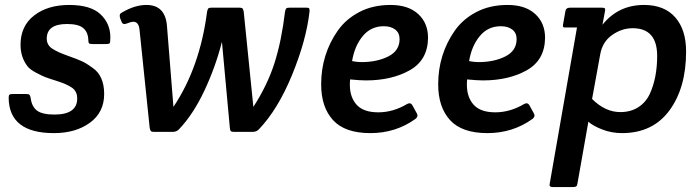

<svg xmlns="http://www.w3.org/2000/svg" viewBox="-20 -526 2830 776"><path d="M200 -63Q292 -63 292 -128Q292 -157 271 -171.5Q250 -186 212 -198Q174 -210 162.5 -214.5Q151 -219 127 -231.5Q103 -244 92 -257Q63 -294 63 -345Q63 -421 118 -463.5Q173 -506 259.5 -506Q346 -506 386 -468.5Q426 -431 426 -375Q426 -354 423 -351Q420 -348 410 -348H353Q343 -348 340 -351Q337 -354 337 -364Q336 -396 316.5 -412.5Q297 -429 251 -429Q169 -429 169 -370Q169 -344 191 -329.5Q213 -315 253 -301Q293 -287 312 -278Q331 -269 354 -252Q401 -220 401 -146Q401 -72 343.5 -30Q286 12 198 12Q17 12 15 -130Q15 -140 18 -143Q21 -146 30 -146H86Q96 -146 99 -143Q102 -140 104 -130Q108 -96 129 -79.5Q150 -63 200 -63Z M572 -506Q649 -506 655 -419L681 -94Q788 -254 817 -479Q819 -489 822 -492Q825 -495 835 -495H947Q957 -495 960 -492Q963 -489 965 -479L1004 -94Q1061 -182 1089.5 -271.5Q1118 -361 1132 -479Q1134 -489 1137 -492Q1140 -495 1150 -495H1218Q1227 -495 1229 -492.5Q1231 -490 1231 -486Q1231 -482 1231 -479Q1218 -364 1161 -224.5Q1104 -85 1027 -4Q1017 7 1001 7H926Q916 7 913 4Q910 1 909 -9L877 -357Q851 -255 806 -159.5Q761 -64 704 -4Q694 7 678 7H603Q593 7 590 4Q587 1 585 -9L544 -405Q541 -438 519 -438Q509 -438 492.5 -431Q476 -424 471 -439L465 -454Q464 -458 464 -464.5Q464 -471 474 -476Q525 -506 572 -506Z M1660 -46Q1580 12 1477 12Q1374 12 1326 -40.5Q1278 -93 1278 -185Q1278 -306 1345 -402Q1378 -449 1432.5 -477.5Q1487 -506 1558.5 -506Q1630 -506 1670 -469.5Q1710 -433 1710 -373Q1709 -283 1636 -242Q1563 -201 1459 -201Q1435 -201 1395 -205Q1394 -197 1394 -183Q1394 -133 1421.5 -102.5Q1449 -72 1509 -72Q1569 -72 1626 -106Q1640 -113 1647 -100L1664 -69Q1672 -56 1660 -46ZM1531 -420Q1479 -420 1446 -380Q1413 -340 1403 -279Q1423 -275 1441 -275Q1504 -275 1549.5 -298Q1595 -321 1595 -368Q1595 -393 1577.5 -406.5Q1560 -420 1531 -420Z M2133 -46Q2053 12 1950 12Q1847 12 1799 -40.5Q1751 -93 1751 -185Q1751 -306 1818 -402Q1851 -449 1905.5 -477.5Q1960 -506 2031.5 -506Q2103 -506 2143 -469.5Q2183 -433 2183 -373Q2182 -283 2109 -242Q2036 -201 1932 -201Q1908 -201 1868 -205Q1867 -197 1867 -183Q1867 -133 1894.5 -102.5Q1922 -72 1982 -72Q2042 -72 2099 -106Q2113 -113 2120 -100L2137 -69Q2145 -56 2133 -46ZM2004 -420Q1952 -420 1919 -380Q1886 -340 1876 -279Q1896 -275 1914 -275Q1977 -275 2022.5 -298Q2068 -321 2068 -368Q2068 -393 2050.5 -406.5Q2033 -420 2004 -420Z M2215 230Q2201 230 2201 222Q2201 219 2202 215L2312 -415H2269Q2259 -414 2256.5 -417Q2254 -420 2256 -429L2265 -480Q2267 -495 2284 -495H2412Q2422 -495 2424.5 -492Q2427 -489 2425 -480L2415 -426Q2479 -506 2583 -506Q2665 -506 2709 -456Q2753 -406 2753 -318Q2753 -171 2685.5 -79.5Q2618 12 2494 12Q2452 12 2414.5 -2.5Q2377 -17 2358 -34L2314 215Q2313 224 2309 227Q2305 230 2295 230ZM2537 -412Q2493 -412 2454 -384.5Q2415 -357 2406 -307L2373 -126Q2426 -73 2487 -73Q2529 -73 2559.5 -92.5Q2590 -112 2606 -146Q2636 -211 2636 -300Q2636 -412 2537 -412Z"/></svg>

Font: Crete Round
Style: Italic
Weight: 400
Designer: Veronika Burian
Foundry: TypeTogether
Version: Version 1.001; ttfautohint (v1.6)